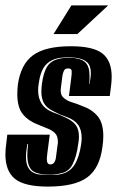

<svg xmlns="http://www.w3.org/2000/svg" viewBox="-32 -676 433 710"><path d="M145 14Q59 14 23.5 -14.5Q-12 -43 -12 -105Q-12 -123 -9 -144L-5 -178H152L143 -109Q140 -91 142 -79Q144 -68 154 -68Q164 -68 169 -76Q174 -84 175 -95L181 -141Q182 -144 182 -147Q182 -150 182 -152Q182 -173 171.5 -183.5Q161 -194 144.5 -200.5Q128 -207 109 -215Q74 -228 53 -253Q32 -278 32 -328Q32 -336 32.5 -344.5Q33 -353 34 -363Q45 -439 90.5 -472Q136 -505 230 -505Q313 -505 347 -478Q381 -451 381 -392Q381 -374 378 -353L374 -321H223L231 -384Q234 -405 233 -414Q232 -423 220 -423Q209 -423 205 -415.5Q201 -408 199 -397L193 -350Q190 -327 202 -315.5Q214 -304 233.5 -298Q253 -292 272 -284Q307 -272 328.5 -247Q350 -222 350 -173Q350 -155 347 -134Q337 -54 290.5 -20Q244 14 145 14ZM152 -29Q161 -29 173 -29.5Q185 -30 193 -32Q226 -39 243.5 -66.5Q261 -94 268 -142Q269 -149 269.5 -155Q270 -161 270 -166Q270 -197 256 -215.5Q242 -234 213 -244L189 -253L165 -265Q140 -277 130.5 -294.5Q121 -312 121 -336Q121 -343 121.5 -350.5Q122 -358 123 -366Q129 -410 143.5 -431.5Q158 -453 189 -459Q196 -461 205 -461.5Q214 -462 222 -462H237Q241 -462 244 -461.5Q247 -461 250 -460Q276 -456 287.5 -441Q299 -426 299 -397Q299 -390 299 -382Q299 -374 297 -366H299Q301 -377 302.5 -387Q304 -397 304 -405Q304 -432 291 -445Q278 -458 250 -462Q245 -463 238 -463.5Q231 -464 223 -464Q215 -464 206 -463.5Q197 -463 189 -462Q154 -456 135.5 -434Q117 -412 111 -366Q110 -360 109.5 -354Q109 -348 109 -342Q109 -313 122 -292.5Q135 -272 163 -261L189 -251L211 -241Q237 -229 248.5 -213Q260 -197 260 -171Q260 -159 257 -142Q251 -97 236.5 -68.5Q222 -40 192 -35Q185 -33 173 -31.5Q161 -30 152 -30Q144 -30 131.5 -31Q119 -32 113 -34Q88 -39 78.5 -56Q69 -73 69 -101Q69 -119 72 -143H69Q67 -130 65.5 -118Q64 -106 64 -95Q64 -38 112 -31Q118 -30 131 -29.5Q144 -29 152 -29ZM166 -550 232 -656H368L254 -550Z"/></svg>

Font: Alumni Sans Inline One
Style: Italic
Weight: 400
Italic angle: -8°
Designer: Robert E. Leuschke
Foundry: Robert E. Leuschke
Version: Version 1.100; ttfautohint (v1.8.3)